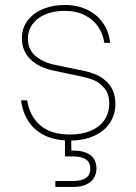

<svg xmlns="http://www.w3.org/2000/svg" viewBox="-20 -549 541 762"><path d="M63.5 -150.9H87.9Q97.2 -88.9 139.4 -52Q181.6 -15.1 257.3 -15.1Q306.6 -15.1 341.8 -30.8Q377 -46.4 395.3 -74.2Q413.6 -102.1 413.6 -138.2Q413.6 -176.3 394.3 -199Q375 -221.7 352.1 -231Q329.1 -240.2 302.2 -245.6L193.4 -268.6Q151.4 -277.3 123 -295.7Q94.7 -314 80.8 -339.6Q66.9 -365.2 66.9 -396.5Q66.9 -438.5 90.3 -468.5Q113.8 -498.5 152.3 -513.9Q190.9 -529.3 236.3 -529.3Q286.6 -529.3 325.9 -510.5Q365.2 -491.7 388.9 -457.5Q412.6 -423.3 417 -378.9H394Q389.2 -413.6 370.1 -442.4Q351.1 -471.2 317.1 -488.5Q283.2 -505.9 236.3 -505.9Q192.9 -505.9 159.9 -491.9Q127 -478 108.9 -452.9Q90.8 -427.7 90.8 -395.5Q90.8 -352.1 121.6 -326.4Q152.3 -300.8 200.7 -291L311.5 -268.1Q359.4 -258.3 387.5 -238Q415.5 -217.8 426.8 -192.4Q438 -167 438 -137.7Q438 -94.7 416.3 -61.5Q394.5 -28.3 353.5 -9.8Q312.5 8.8 256.8 8.8Q199.7 8.8 158.4 -11Q117.2 -30.8 93.5 -66.7Q69.8 -102.5 63.5 -150.9ZM199.7 169.4H268.1Q302.2 169.4 320.3 157.7Q338.4 146 338.4 120.6Q338.4 95.2 320.8 83.5Q303.2 71.8 270 71.8H237.8V0H262.7L263.2 48.8H271Q301.3 48.8 321.8 57.1Q342.3 65.4 352.5 81.3Q362.8 97.2 362.8 118.7Q362.8 141.1 352.5 157.7Q342.3 174.3 321.5 183.6Q300.8 192.9 271 192.9H199.7Z"/></svg>

Font: Wand UI Pro
Style: Regular
Weight: 400
Designer: Andreas Faust
Version: Version 1.003;FEAKit 1.0